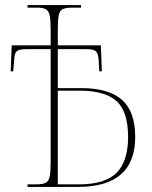

<svg xmlns="http://www.w3.org/2000/svg" viewBox="-20 -734 597 754"><path d="M88 0V-10H121Q147 -10 159 -16Q171 -22 175 -40.5Q179 -59 179 -98V-541H84Q56 -541 46.5 -533.5Q37 -526 36 -502L32 -454H22L26 -556H179V-616Q179 -655 175 -673.5Q171 -692 159.5 -698Q148 -704 124 -704H88V-714H298V-704H263Q238 -704 226 -698Q214 -692 210.5 -673.5Q207 -655 207 -618V-556H376L380 -454H370L367 -502Q365 -526 355.5 -533.5Q346 -541 317 -541H207V-388H299Q408 -388 459.5 -341.5Q511 -295 511 -196Q511 0 286 0ZM289 -10Q393 -10 438 -55.5Q483 -101 483 -196Q483 -297 437 -337.5Q391 -378 293 -378H207V-10Z"/></svg>

Font: Noto Serif Display SemiCondensed Thin
Style: Regular
Weight: 100
Width: 4
Designer: Monotype Design Team
Foundry: Monotype Imaging Inc.
Version: Version 2.009